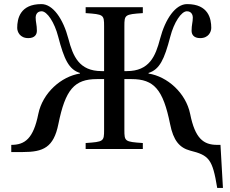

<svg xmlns="http://www.w3.org/2000/svg" viewBox="-20 -727 1121 937"><path d="M35 15H91C191 15 242 -7 265 -122C299 -290 343 -341 453 -341H488V-93C488 -37 486 -35 398 -29V0H677V-29C589 -35 587 -37 587 -93V-341H622C732 -341 776 -290 810 -122C826 -41 856 -6 908 8C1000 31 1017 49 1040 190H1068L1056 -20H1040C973 -20 932 -51 908 -171C887 -274 796 -354 705 -368V-371C759 -388 782 -437 811 -548C829 -618 865 -672 892 -672C917 -672 921 -650 921 -642C921 -618 915 -607 915 -577C915 -559 925 -541 957 -541C998 -541 1011 -572 1011 -591C1011 -636 997 -707 893 -707C837 -707 787 -636 761 -537C739 -453 709 -380 599 -380H587V-599C587 -655 589 -657 677 -663V-692H398V-663C486 -657 488 -655 488 -599V-380H476C366 -380 336 -453 314 -537C288 -636 238 -707 182 -707C78 -707 64 -636 64 -591C64 -572 77 -541 118 -541C150 -541 160 -559 160 -577C160 -607 154 -618 154 -642C154 -650 158 -672 183 -672C210 -672 246 -618 264 -548C293 -437 316 -388 370 -371V-368C279 -354 188 -274 167 -171C143 -51 102 -20 35 -20Z"/></svg>

Font: Lingua Franca
Style: Regular
Weight: 400
Version: Version 1.19